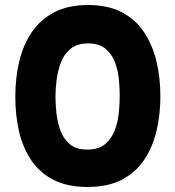

<svg xmlns="http://www.w3.org/2000/svg" viewBox="-20 -737 699 765"><path d="M328 8Q249 8 194 -20Q139 -48 105 -98Q71 -148 56 -213Q41 -278 41 -351Q41 -427 57 -493.5Q73 -560 107.5 -610Q142 -660 197 -688.5Q252 -717 331 -717Q410 -717 465.5 -688Q521 -659 554.5 -608Q588 -557 603.5 -492Q619 -427 619 -354Q619 -280 603.5 -215Q588 -150 554 -99.5Q520 -49 464.5 -20.5Q409 8 328 8ZM328 -141Q373 -141 399 -163Q425 -185 437.5 -218.5Q450 -252 453.5 -288.5Q457 -325 457 -354Q457 -382 454 -417.5Q451 -453 439 -486.5Q427 -520 401.5 -542Q376 -564 331 -564Q287 -564 261 -542.5Q235 -521 222.5 -487.5Q210 -454 205.5 -418Q201 -382 201 -354Q201 -326 204.5 -289.5Q208 -253 220 -219Q232 -185 257.5 -163Q283 -141 328 -141Z"/></svg>

Font: Onest ExtraBold
Style: Regular
Weight: 800
Designer: Dmitri Voloshin, Andrey Kudryavtsev
Foundry: Dmitri Voloshin, Andrey Kudryavtsev
Version: Version 1.000;gftools[0.9.33]